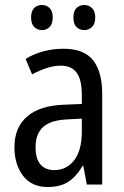

<svg xmlns="http://www.w3.org/2000/svg" viewBox="-20 -742 500 772"><path d="M236 -546Q318 -546 354.5 -499.5Q391 -453 391 -363V0H329L315 -75H312Q287 -32 254.5 -11Q222 10 172 10Q107 10 72.5 -35.5Q38 -81 38 -150Q38 -229 89 -273.5Q140 -318 239 -321L309 -324V-359Q309 -422 288 -450Q267 -478 225 -478Q197 -478 168 -468.5Q139 -459 109 -443L83 -505Q115 -525 154 -535.5Q193 -546 236 -546ZM252 -262Q183 -259 153 -231Q123 -203 123 -151Q123 -103 143 -80.5Q163 -58 198 -58Q248 -58 278.5 -98Q309 -138 309 -213V-265ZM105 -672Q105 -698 117.5 -710Q130 -722 149 -722Q167 -722 179.5 -709.5Q192 -697 192 -672Q192 -646 179.5 -633.5Q167 -621 149 -621Q130 -621 117.5 -633.5Q105 -646 105 -672ZM275 -672Q275 -698 288 -710Q301 -722 319 -722Q337 -722 350 -709.5Q363 -697 363 -672Q363 -646 350 -633.5Q337 -621 319 -621Q300 -621 287.5 -633.5Q275 -646 275 -672Z"/></svg>

Font: Noto Sans Lao Condensed
Style: Regular
Weight: 400
Width: 3
Designer: Monotype Design Team
Foundry: Monotype Imaging Inc.
Version: Version 2.003; ttfautohint (v1.8.4.7-5d5b)